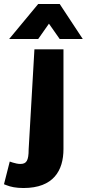

<svg xmlns="http://www.w3.org/2000/svg" viewBox="-66 -739 436 965"><path d="M36 85C24 85 11 82 -2 78L-17 73L-46 187L-33 192C-13 200 14 206 52 206C203 206 253 118 253 10V-491H107L78 12C78 69 67 85 36 85ZM126 -543 180 -620 234 -543H350L234 -719H126L-20 -543Z"/></svg>

Font: Falling Sky
Style: Bd+
Weight: 400
Designer: Paul D. Hunt
Foundry: Adobe Systems Incorporated
Version: Version 1.02